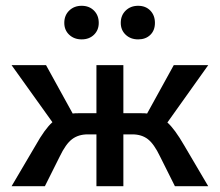

<svg xmlns="http://www.w3.org/2000/svg" viewBox="-20 -643 759 663"><path d="M616 -141 699 0H584L533 -102Q512 -146 490.5 -162.5Q469 -179 437 -179H406V0H313V-179H283Q251 -179 229 -162.5Q207 -146 186 -102L135 0H20L103 -141Q135 -198 161 -221L20 -418H139L231 -251Q237 -252 250 -252H313V-418H406V-252H469Q482 -252 488 -251L580 -418H699L558 -220Q583 -198 616 -141ZM202 -564Q202 -590 219 -606.5Q236 -623 262 -623Q288 -623 304.5 -606.5Q321 -590 321 -564Q321 -539 304.5 -523Q288 -507 262 -507Q236 -507 219 -523Q202 -539 202 -564ZM397 -564Q397 -590 414 -606.5Q431 -623 457 -623Q483 -623 499 -606.5Q515 -590 515 -564Q515 -538 499 -522.5Q483 -507 457 -507Q431 -507 414 -523Q397 -539 397 -564Z"/></svg>

Font: Ysabeau Semibold
Style: Regular
Weight: 600
Designer: Christian Thalmann (Catharsis Fonts)
Version: Version 0.003